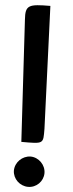

<svg xmlns="http://www.w3.org/2000/svg" viewBox="-20 -727 283 747"><path d="M34 -63C32 -31 57 -3 89 0C121 3 150 -21 153 -53C156 -85 131 -115 99 -118C67 -120 37 -96 34 -63ZM63 -175C152 -167 148 -167 153 -226L176 -704C92 -711 78 -708 77 -651Z"/></svg>

Font: Economica
Style: Bold
Weight: 700
Designer: Vicente Lamonaca
Foundry: Vicente Lamonaca
Version: Version 1.100